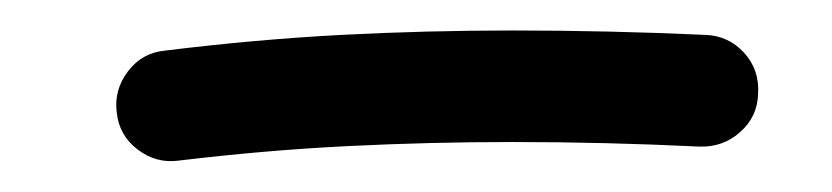

<svg xmlns="http://www.w3.org/2000/svg" viewBox="-20 -728 546 126"><path d="M56.6 -654.3Q54.7 -668.9 64 -681.2Q73.2 -693.4 88.4 -694.8Q147.5 -702.1 203.9 -705.1Q260.3 -708 316.4 -708Q379.4 -708 442.9 -705.1Q458 -704.6 468.3 -693.4Q478.5 -682.1 477.5 -666.5Q477.1 -651.4 465.8 -641.4Q454.6 -631.3 439 -631.8Q377 -634.8 316.4 -634.8Q261.7 -634.8 207.8 -632.1Q153.8 -629.4 97.2 -622.6Q82.5 -620.6 70.3 -629.9Q58.1 -639.2 56.6 -654.3Z"/></svg>

Font: Mikhak Regular
Style: Regular
Weight: 400
Designer: Amin Abedi
Version: Version 3.3